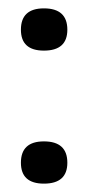

<svg xmlns="http://www.w3.org/2000/svg" viewBox="-20 -474 211 459"><path d="M85 -35Q30 -35 30 -85Q30 -136 85 -136Q141 -136 141 -85Q141 -35 85 -35ZM85 -353Q30 -353 30 -403Q30 -454 85 -454Q141 -454 141 -403Q141 -353 85 -353Z"/></svg>

Font: Bricolage Grotesque 10pt Light
Style: Regular
Weight: 300
Designer: Mathieu Triay
Foundry: Atelier Triay
Version: Version 1.000; ttfautohint (v1.8.4.7-5d5b);gftools[0.9.32]